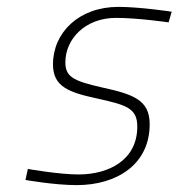

<svg xmlns="http://www.w3.org/2000/svg" viewBox="-20 -529 519 558"><path d="M479 -495C479 -495 387 -509 324 -509C209 -509 134 -434 134 -342C134 -278 178 -261 261 -243C347 -224 379 -215 379 -161C379 -65 298 -22 208 -22C151 -22 61 -38 61 -38L54 -6C54 -6 138 9 203 9C318 9 415 -50 415 -168C415 -239 367 -255 276 -275C191 -294 170 -307 170 -348C170 -416 228 -477 317 -477C381 -477 470 -464 470 -464L479 -495Z"/></svg>

Font: RazerF5 Thin
Style: Italic
Weight: 250
Foundry: Razer Inc.
Version: Version 2